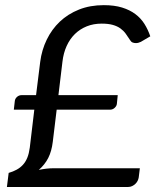

<svg xmlns="http://www.w3.org/2000/svg" viewBox="-20 -744 620 764"><path d="M445 -330.5Q444 -322 436.2 -314.8Q428.5 -307.5 417 -307.5H205.5L190 -179.5Q185.5 -142 172 -115.5Q158.5 -89 134.5 -68Q149 -71 164 -72.8Q179 -74.5 193.5 -74.5H536.5L532 -38Q531 -31.5 527.8 -24.8Q524.5 -18 518.8 -12.5Q513 -7 505.8 -3.5Q498.5 0 490 0H7.5L14.5 -56Q32 -61 46.2 -68.8Q60.5 -76.5 71.2 -88.2Q82 -100 88.8 -116.8Q95.5 -133.5 98.5 -156.5L116.5 -307.5H35L39 -342.5Q40 -351.5 47.8 -358.5Q55.5 -365.5 67 -365.5H123.5L140 -498Q146 -545 166 -586.2Q186 -627.5 218.2 -658Q250.5 -688.5 294.5 -706Q338.5 -723.5 393 -723.5Q435 -723.5 465.8 -714Q496.5 -704.5 518.5 -688Q540.5 -671.5 554.8 -648.8Q569 -626 578 -599.5L540.5 -577.5Q530.5 -572.5 520.5 -572.5Q513.5 -572.5 507.5 -575Q501.5 -577.5 497.5 -584.5Q489 -598 480.2 -610Q471.5 -622 459 -631Q446.5 -640 428.5 -645Q410.5 -650 384.5 -650Q352 -650 325.2 -639.2Q298.5 -628.5 278.2 -608.8Q258 -589 245.2 -561Q232.5 -533 228.5 -498.5L212.5 -365.5H448.5L445 -330.5Z"/></svg>

Font: Lato TR
Style: Italic
Weight: 400
Italic angle: -12°
Designer: Lukasz Dziedzic
Foundry: tyPoland Lukasz Dziedzic
Version: Version 1.104 2013